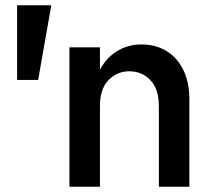

<svg xmlns="http://www.w3.org/2000/svg" viewBox="-20 -710 794 730"><path d="M45 -406V-690H175L125 -406ZM584 0V-307Q584 -372 551.5 -405.5Q519 -439 472 -439Q425 -439 392.5 -405.5Q360 -372 360 -307H330Q330 -380 354 -432.5Q378 -485 421 -513Q464 -541 518 -541Q572 -541 613 -516Q654 -491 677 -444Q700 -397 700 -333V0ZM244 0V-530H360V0Z"/></svg>

Font: Radio Canada Big Medium
Style: Regular
Weight: 500
Designer: Étienne Aubert Bonn
Foundry: Coppers and Brasses
Version: Version 1.001